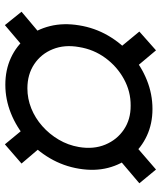

<svg xmlns="http://www.w3.org/2000/svg" viewBox="45 -702 669 799"><g transform="rotate(90 379.5 -302.5)"><path d="M332.5 9.8Q271 9.8 220.7 -13.4Q170.4 -36.6 136.5 -78.4Q102.5 -120.1 88.6 -176Q74.7 -231.9 85.4 -296.9Q95.7 -361.8 127.9 -417.5Q160.2 -473.1 208 -514.6Q255.9 -556.2 313.7 -579.3Q371.6 -602.5 433.6 -602.5Q494.6 -602.5 544.7 -579.3Q594.7 -556.2 629.4 -514.9Q664.1 -473.6 678.5 -418Q692.9 -362.3 682.1 -296.9Q671.4 -231.9 638.7 -176Q606 -120.1 557.6 -78.4Q509.3 -36.6 451.4 -13.4Q393.6 9.8 332.5 9.8ZM347.7 -82Q390.6 -82 430.9 -98.1Q471.2 -114.3 504.6 -143.8Q538.1 -173.3 561 -212.2Q584 -251 591.8 -296.4Q602.1 -357.4 581.8 -406.2Q561.5 -455.1 519 -483.6Q476.6 -512.2 419.4 -511.7Q360.8 -512.2 308.8 -483.6Q256.8 -455.1 221.2 -406.5Q185.5 -357.9 175.8 -296.9Q165 -236.8 184.6 -188Q204.1 -139.2 246.8 -110.6Q289.6 -82 347.7 -82ZM624 -447.3 568.4 -516.1 685.5 -617.2 742.7 -547.9ZM580.6 11.7 497.6 -88.9 576.2 -156.7 660.6 -57.6ZM84.5 11.7 28.8 -57.6 146.5 -156.7 203.1 -88.9ZM194.3 -447.3 111.3 -547.9 189.5 -617.2 274.4 -516.1Z"/></g></svg>

Font: Inter 16pt
Style: Bold Italic
Weight: 700
Italic angle: -9.3988°
Version: Version 4.001;git-66647c0bb